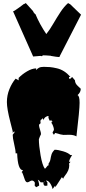

<svg xmlns="http://www.w3.org/2000/svg" viewBox="-20 -1191 574 1278"><path d="M247.6 -818.8 200.7 -814.9 66.9 -1115.7Q73.2 -1115.7 106.7 -1140.4Q140.1 -1165 141.1 -1166L143.6 -1164.6L151.4 -1170.9L202.1 -1114.7L200.7 -1112.8L213.4 -1097.2L215.3 -1098.1Q244.1 -1029.3 288.1 -964.4Q309.1 -989.7 333.5 -1031.5Q357.9 -1073.2 382.1 -1110.1Q406.2 -1147 433.6 -1170.9L441.4 -1164.6L443.8 -1166L519.5 -1093.3L376.5 -814.9L379.4 -813.5L371.1 -811.5Q360.4 -811.5 318.8 -818.8V-819.8Q283.7 -822.8 265.1 -822.8L259.3 -816.9Q254.4 -818.8 247.6 -818.8ZM260.3 -815.9Q260.3 -815.9 257.8 -815.9L259.3 -816.9Q259.8 -816.9 260.3 -815.9ZM402.3 -293Q391.1 -293 347.2 -306.2L338.9 -293.9L330.1 -306.2Q330.1 -312 334.5 -317.6Q338.9 -323.2 338.9 -330.1Q338.9 -336.9 333 -353.3Q327.1 -369.6 321.3 -373L330.1 -385.3L323.2 -383.8L321.3 -393.6L312.5 -385.3Q302.2 -402.8 302.2 -409.9Q302.2 -417 303.2 -418.9Q292 -418.9 282 -410.9Q272 -402.8 270 -390.1L268.6 -397L259.8 -404.8V-397Q249 -397 249 -382.3Q249 -379.9 250.5 -371.1L240.7 -362.3L239.7 -357.9Q239.7 -347.7 246.3 -328.1Q252.9 -308.6 252.9 -297.9Q251 -295.9 244.9 -280.8Q238.8 -265.6 238.8 -264.2Q238.8 -222.7 250 -157.7Q261.2 -92.8 277.8 -68.8Q283.7 -68.8 290 -79.6Q296.4 -90.3 303.2 -90.3V-102.1Q313.5 -115.7 315.9 -131.6Q318.4 -147.5 323 -163.1Q327.6 -178.7 343.8 -194.3Q365.7 -194.3 400.6 -183.8Q435.5 -173.3 449.2 -158.2V-159.7L460 -158.2Q442.4 -132.8 439.5 -113.8H449.2L439.5 -102.1L440.9 -89.4Q440.9 -57.1 412.6 -22Q402.3 -9.3 400.9 -1.5L391.6 -11.7Q384.3 -2 370.4 21Q356.4 43.9 347.2 55.2V44.4L330.1 67.4Q325.7 46.9 313.5 28.8Q301.3 10.7 285.6 10.7L295.4 22.5V44.4L282.2 45.9Q268.6 46.9 268.6 22.5H250.5Q241.7 9.8 231.9 4.9Q233.4 10.3 236.3 17.6Q240.7 30.3 240.7 44.4L220.7 55.2L210.9 44.4L211.9 27.3Q211.9 20.5 205.3 15.6Q198.7 10.7 192.9 10.7Q187 10.7 177.2 16.6Q167.5 22.5 162.6 22.5Q152.3 22.5 145.5 5.6Q138.7 -11.2 133.8 -28.1Q128.9 -44.9 123.5 -44.9L133.8 -57.6Q98.1 -57.6 94.2 -170.4H84Q84 -191.9 74.2 -232.4Q64.5 -272.9 64.5 -293.9L77.1 -311L74.7 -316.9L64.5 -306.6V-316.9Q61 -333.5 48.8 -378.9Q25.9 -466.8 25.9 -511.7Q25.9 -556.6 42.7 -597.9Q59.6 -639.2 84 -667.5L104 -656.2V-672.4Q127.4 -696.8 160.2 -716.1Q192.9 -735.4 220.7 -735.8V-724.6Q227.5 -733.4 239 -739.7Q250.5 -746.1 271.2 -746.1Q292 -746.1 312.3 -744.4Q332.5 -742.7 358.9 -736.3Q408.7 -725.1 449.2 -678.7H439.5V-667.5H449.2L460 -678.7L479 -656.2Q479 -636.2 497.1 -619.6Q515.1 -603 517.6 -600.1Q517.6 -577.1 496.1 -557.6Q509.8 -553.2 509.8 -506.3Q509.8 -459.5 488.8 -283.2Q470.2 -293.9 440.4 -293.9ZM277.8 13.7Q276.9 19 270 22.5Q277.8 22.5 277.8 13.7ZM166 9.8Q165 8.8 164.1 8.8Q163.1 8.8 163.1 10.7Q163.1 9.8 166 9.8Z"/></svg>

Font: Butcherman
Style: Regular
Weight: 400
Version: Version 001.004